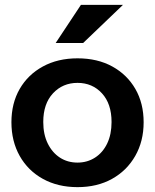

<svg xmlns="http://www.w3.org/2000/svg" viewBox="-20 -760 637 790"><path d="M299 10Q218 10 156.5 -24Q95 -58 61 -118.5Q27 -179 27 -257Q27 -335 61 -394Q95 -453 156.5 -486.5Q218 -520 299 -520Q381 -520 442 -486.5Q503 -453 537 -394Q571 -335 571 -257Q571 -179 536.5 -118.5Q502 -58 441 -24Q380 10 299 10ZM299 -91Q339 -91 371 -111.5Q403 -132 421 -169.5Q439 -207 439 -258Q439 -333 399.5 -376Q360 -419 299 -419Q238 -419 198 -376Q158 -333 158 -258Q158 -207 176.5 -169.5Q195 -132 226.5 -111.5Q258 -91 299 -91ZM322 -583H209L313 -740H486Z"/></svg>

Font: Instrument Sans SemiBold
Style: Regular
Weight: 600
Designer: Rodrigo Fuenzalida
Foundry: fragTYPE
Version: Version 1.000;gftools[0.9.28]